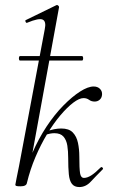

<svg xmlns="http://www.w3.org/2000/svg" viewBox="-20 -746 460 777"><path d="M63 8Q50 8 46 6.5Q42 5 42 2Q42 -1 47 -24.5Q52 -48 57 -74L161 -627Q168 -659 153 -666.5Q138 -674 90 -654Q86 -652 83.5 -658Q81 -664 85 -665L208 -725Q212 -727 216 -723Q220 -719 219 -717L126 -208L89 -6Q87 8 63 8ZM301 11Q281 11 271 -2Q261 -15 258.5 -41Q256 -67 256 -106Q256 -134 252.5 -156.5Q249 -179 237 -193Q225 -207 200 -207Q184 -207 164 -200L163 -212Q183 -220 199 -223Q215 -226 228 -226Q259 -226 274.5 -210Q290 -194 295.5 -168Q301 -142 301 -113Q301 -64 304 -45Q307 -26 320 -26Q333 -26 349 -36Q365 -46 387 -68Q391 -72 395 -67.5Q399 -63 395 -60Q367 -32 347 -10.5Q327 11 301 11ZM89 -6 76 -7Q86 -69 111 -127Q136 -185 168.5 -234Q201 -283 236.5 -319Q272 -355 304 -375.5Q336 -396 359 -396Q375 -396 384.5 -386.5Q394 -377 393 -363Q392 -350 383.5 -342.5Q375 -335 363 -335Q350 -335 340.5 -342Q331 -349 318 -349Q301 -349 276.5 -330.5Q252 -312 224.5 -279.5Q197 -247 171 -204Q145 -161 123.5 -110.5Q102 -60 89 -6ZM61 -501Q58 -501 57 -505.5Q56 -510 57 -514.5Q58 -519 61 -519H312Q315 -519 316 -514.5Q317 -510 316 -505.5Q315 -501 312 -501Z"/></svg>

Font: Cormorant Light
Style: Italic
Weight: 300
Italic angle: -10°
Designer: Christian Thalmann (Catharsis Fonts)
Foundry: Catharsis Fonts
Version: Version 4.000